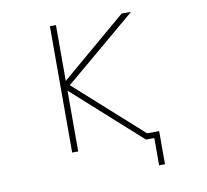

<svg xmlns="http://www.w3.org/2000/svg" viewBox="-93 -835 1186 1099"><g transform="rotate(-10 500.0 -285.5)"><path d="M301.8 -408.2 683.6 -732.4H738.3L320.3 -379.9L708 -32.2H778.3V160.2H744.1V2H726.6H703.1H695.3L301.8 -351.6V2H266.6V-732.4H301.8Z"/></g></svg>

Font: Gen Shin Gothic Monospace ExtraLight
Style: Regular
Weight: 200
Designer: [Source Han Sans]
Ryoko NISHIZUKA  (kana & ideographs); Paul D. Hunt (Latin, Greek & Cyrillic); Wenlong ZHANG  (bopomofo
Version: Version 1.002.20150607